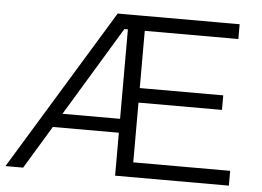

<svg xmlns="http://www.w3.org/2000/svg" viewBox="-50 -765 1133 831"><g transform="rotate(5 516.5 -350.0)"><path d="M2.2 0 428.5 -700H502.2V-635.7H436L481.7 -666.3L79 0ZM169.4 -186.6 176.6 -247H502.2V-186.6ZM478.5 0V-700H958.4V-635.7H551.8V-64.3H972.8V0ZM543.9 -323.9 544.5 -387.1H914.5V-323.9Z"/></g></svg>

Font: Montserrat Thin
Style: Regular
Weight: 100
Designer: Julieta Ulanovsky
Foundry: Julieta Ulanovsky
Version: Version 9.000